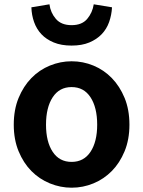

<svg xmlns="http://www.w3.org/2000/svg" viewBox="-20 -859 666 893"><path d="M313 14Q261 14 212 -6Q163 -26 126 -63.5Q89 -101 66.5 -155.5Q44 -210 44 -279Q44 -349 66.5 -403.5Q89 -458 126 -496Q163 -534 212 -554Q261 -574 313 -574Q366 -574 414.5 -554Q463 -534 500 -496Q537 -458 559.5 -403.5Q582 -349 582 -279Q582 -210 559.5 -155.5Q537 -101 500 -63.5Q463 -26 414.5 -6Q366 14 313 14ZM313 -106Q370 -106 401 -153Q432 -200 432 -279Q432 -359 401 -406.5Q370 -454 313 -454Q256 -454 225 -406.5Q194 -359 194 -279Q194 -200 225 -153Q256 -106 313 -106ZM313 -647Q265 -647 230 -661.5Q195 -676 172.5 -700Q150 -724 138.5 -756.5Q127 -789 126 -825L210 -839Q215 -800 240 -771Q265 -742 313 -742Q361 -742 385.5 -771Q410 -800 416 -839L501 -825Q499 -789 487.5 -756.5Q476 -724 453 -700Q430 -676 395.5 -661.5Q361 -647 313 -647Z"/></svg>

Font: Kinto Sans
Style: Bold
Weight: 700
Designer: Authors: Ryoko NISHIZUKA  (kana & ideographs); Paul D. Hunt (Latin, Greek & Cyrillic); Wenlong ZHANG  (bopomofo); Sandol
Foundry: Adobe Systems Incorporated, ookami Inc.
Version: Version 0.001